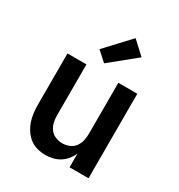

<svg xmlns="http://www.w3.org/2000/svg" viewBox="-186 -911 972 1043"><g transform="rotate(30 300.0 -389.5)"><path d="M252 8Q226 8 200 1Q174 -6 153.5 -22Q133 -38 118.5 -60Q104 -82 95.5 -107Q87 -132 84 -158Q81 -184 81 -210V-530H200V-210Q200 -188 205 -166.5Q210 -145 223 -127.5Q236 -110 257 -101.5Q278 -93 300 -93Q322 -93 343 -101.5Q364 -110 377 -127.5Q390 -145 395 -166.5Q400 -188 400 -210V-530H519V0H400V-86Q391 -65 376 -46.5Q361 -28 341 -15.5Q321 -3 298 2.5Q275 8 252 8ZM280 -583 220 -637 360 -787 440 -713Z"/></g></svg>

Font: Iosevka Curly Extended
Style: Bold
Weight: 700
Width: 7
Monospace: yes
Designer: Belleve Invis
Foundry: Belleve Invis
Version: Version 11.1.0; ttfautohint (v1.8.3)